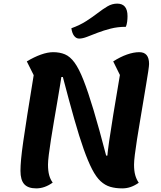

<svg xmlns="http://www.w3.org/2000/svg" viewBox="-20 -1014 890 1060"><path d="M655 26Q618 26 589 17.5Q560 9 535.5 -13.5Q511 -36 488.5 -79.5Q466 -123 442 -190.5Q418 -258 390 -356.5Q362 -455 327 -589H274L273 -726Q310 -726 338.5 -714Q367 -702 391.5 -668.5Q416 -635 441 -571.5Q466 -508 496.5 -406.5Q527 -305 566 -155L653 -154ZM180 26Q135 26 114 3Q93 -20 93 -71Q93 -98 96.5 -136Q100 -174 108.5 -233.5Q117 -293 131 -382Q145 -471 166 -599L128 -675Q168 -699 205.5 -712.5Q243 -726 274 -726Q328 -726 328 -660Q328 -650 323.5 -619.5Q319 -589 312 -545.5Q305 -502 296 -450Q287 -398 278 -345Q269 -292 261.5 -244.5Q254 -197 249.5 -160.5Q245 -124 245 -105Q245 -71 251.5 -47Q258 -23 271 -6Q227 26 180 26ZM655 26Q609 26 588.5 3Q568 -20 568 -72Q568 -99 571 -137Q574 -175 582.5 -234Q591 -293 605.5 -382Q620 -471 642 -600L605 -675Q644 -700 681 -713Q718 -726 749 -726Q803 -726 803 -661Q803 -651 798.5 -620.5Q794 -590 786.5 -546Q779 -502 770.5 -450Q762 -398 753 -345.5Q744 -293 736.5 -245Q729 -197 724.5 -160.5Q720 -124 720 -105Q720 -71 726.5 -47.5Q733 -24 746 -5Q723 11 701 18.5Q679 26 655 26ZM417 -801Q401 -801 389.5 -815.5Q378 -830 374 -858Q421 -875 456 -897.5Q491 -920 519.5 -942Q548 -964 573.5 -979Q599 -994 627 -994Q684 -994 684 -925Q684 -909 682 -894Q680 -879 675 -866Q630 -866 591 -856Q552 -846 519.5 -833.5Q487 -821 461.5 -811Q436 -801 417 -801Z"/></svg>

Font: Lemonada Medium
Style: Regular
Weight: 500
Designer: Mohamed Gaber (Arabic), Eduardo Tunni (Latin)
Foundry: Kief Type Foundry
Version: Version 4.004; ttfautohint (v1.8.2)